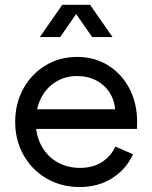

<svg xmlns="http://www.w3.org/2000/svg" viewBox="-20 -750 622 784"><path d="M42 -252Q42 -327.1 75.2 -387.7Q108.4 -448.2 166 -482.9Q223.6 -517.6 294.9 -517.6Q366.2 -517.6 421.9 -482.9Q477.5 -448.2 508.8 -387.7Q540 -327.1 540 -252Q540 -242.2 539.1 -223.6H108.4V-303.7H458L450.2 -293Q450.2 -334 430.2 -367.7Q410.2 -401.4 375 -420.4Q339.8 -439.5 294.9 -439.5Q246.1 -439.5 207.5 -415.5Q168.9 -391.6 147.5 -349.1Q126 -306.6 126 -252Q126 -197.3 149.4 -154.3Q172.9 -111.3 213.9 -87.9Q254.9 -64.5 306.6 -64.5Q358.4 -64.5 395 -87.4Q431.6 -110.4 451.2 -151.4L523.4 -120.1Q494.1 -57.6 437.5 -22Q380.9 13.7 304.7 13.7Q230.5 13.7 170.4 -21Q110.4 -55.7 76.2 -116.7Q42 -177.7 42 -252ZM234.4 -730.5H317.4L225.6 -598.6H142.6ZM264.6 -730.5H347.7L439.5 -598.6H356.4Z"/></svg>

Font: Wanted Sans Std Variable
Style: Regular
Weight: 400
Designer: Original Design by Kil Hyung-jin and Kang Hanbin, Wanted Lab, Inc;
Foundry: Wanted Lab, Inc.
Version: Version 1.003;Glyphs 3.2 (3227)